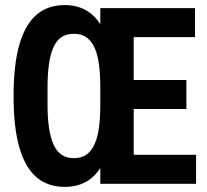

<svg xmlns="http://www.w3.org/2000/svg" viewBox="-20 -719 811 751"><path d="M233.1 12Q167.7 12 123.4 -25.2Q79 -62.3 56.1 -140.8Q33.1 -219.3 33.1 -343.2Q33.1 -467.1 56.1 -545.6Q79 -624.1 123.4 -661.7Q167.7 -699.2 233.1 -699.2Q278.1 -699.2 313 -680.7Q348 -662.3 372.3 -624.3V-687.2H742.7V-573.8H502.9V-406.1H709V-292.7H502.9V-113.4H746.9V0H372.3V-61.9Q348 -24 313 -6Q278.1 12 233.1 12ZM269.6 -100.4Q298.4 -100.4 317.9 -114.1Q337.3 -127.8 349.7 -154.5Q362 -181.1 367.2 -220.3Q372.3 -259.4 372.3 -310.3V-376.9Q372.3 -427.8 367.2 -466.8Q362 -505.9 349.7 -532.7Q337.3 -559.4 317.9 -573.1Q298.4 -586.8 269.6 -586.8Q238.2 -586.8 218.8 -572.7Q199.3 -558.7 187.9 -531.5Q176.4 -504.3 171.2 -465.7Q165.9 -427 165.9 -376.9V-310.3Q165.9 -259.4 171.5 -220.3Q177.2 -181.1 189 -154.5Q200.9 -127.8 220.3 -114.1Q239.8 -100.4 269.6 -100.4Z"/></svg>

Font: Archivo SemiBold ExtraCondensed
Style: Regular
Weight: 600
Width: 2
Version: Version 2.001